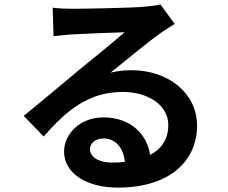

<svg xmlns="http://www.w3.org/2000/svg" viewBox="-20 -797 1040 875"><path d="M549 -59C531 -57 512 -56 491 -56C430 -56 390 -81 390 -118C390 -143 414 -166 452 -166C506 -166 543 -124 549 -59ZM220 -762 224 -632C247 -635 279 -638 306 -640C359 -643 497 -649 548 -650C499 -607 395 -523 339 -477C280 -428 159 -326 88 -269L179 -175C286 -297 386 -378 539 -378C657 -378 747 -317 747 -227C747 -166 719 -120 664 -91C650 -186 575 -262 451 -262C345 -262 272 -187 272 -106C272 -6 377 58 516 58C758 58 878 -67 878 -225C878 -371 749 -477 579 -477C547 -477 517 -474 484 -466C547 -516 652 -604 706 -642C729 -659 753 -673 776 -688L711 -777C699 -773 676 -770 635 -766C578 -761 364 -757 311 -757C283 -757 248 -758 220 -762Z"/></svg>

Font: Noto Sans JP
Style: Bold
Weight: 700
Designer: Ryoko NISHIZUKA 西塚涼子 (kana, bopomofo & ideographs); Paul D. Hunt (Latin, Greek & Cyrillic); Sandoll Communications 산돌커뮤니
Foundry: Adobe
Version: Version 2.004;hotconv 1.0.118;makeotfexe 2.5.65603